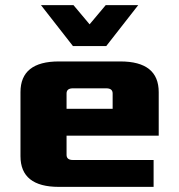

<svg xmlns="http://www.w3.org/2000/svg" viewBox="-20 -730 700 750"><path d="M60 -120V-370Q60 -490 210 -490H450Q600 -490 600 -370V-200H240V-125Q240 -105 265 -105H580V0H210Q60 0 60 -120ZM240 -305H420V-365Q420 -385 395 -385H265Q240 -385 240 -365ZM140 -710H267L330 -635L393 -710H520L395 -550H265Z"/></svg>

Font: Xolonium
Style: Bold
Weight: 700
Designer: Severin Meyer
Version: Version 4.2